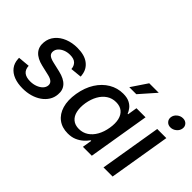

<svg xmlns="http://www.w3.org/2000/svg" viewBox="-97 -1161 1578 1578"><g transform="rotate(45 692.5 -371.5)"><path d="M221.2 11.7Q163.1 11.7 119.6 -5.1Q76.2 -22 51 -54.4Q25.9 -86.9 23.4 -133.3Q22.9 -136.7 22.9 -139.9Q22.9 -143.1 22.9 -146.5L125 -155.8Q127 -113.8 151.9 -93.8Q176.8 -73.7 223.6 -73.7Q257.8 -73.7 286.4 -84.5Q314.9 -95.2 333 -113.5Q351.1 -131.8 353.5 -155.3Q355.5 -177.7 340.1 -192.4Q324.7 -207 291 -214.8L204.1 -234.9Q135.7 -251 103.5 -287.4Q71.3 -323.7 76.7 -379.4Q81.1 -429.2 112.5 -466.6Q144 -503.9 194.1 -523.9Q244.1 -543.9 303.7 -543.9Q387.2 -543.9 433.8 -508.5Q480.5 -473.1 487.8 -414.6Q488.8 -409.7 489.3 -404.8Q489.7 -399.9 489.7 -395L392.1 -385.3Q390.1 -418.5 368.9 -439.5Q347.7 -460.4 302.2 -460.4Q271 -460.4 244.6 -450Q218.3 -439.5 201.4 -421.4Q184.6 -403.3 182.6 -380.4Q180.2 -356.9 196 -342.5Q211.9 -328.1 250 -319.3L334.5 -299.8Q403.8 -283.7 435.5 -248.5Q467.3 -213.4 461.9 -159.7Q459 -121.1 439 -89.4Q418.9 -57.6 386 -34.9Q353 -12.2 311 -0.2Q269 11.7 221.2 11.7Z M744.6 10.7Q678.2 10.7 632.8 -23.4Q587.4 -57.6 568.8 -119.9Q550.3 -182.1 564 -267.6Q578.6 -353.5 617.9 -415.3Q657.2 -477.1 714.1 -510.5Q771 -543.9 836.9 -543.9Q881.8 -543.9 910.4 -529.5Q939 -515.1 955.1 -493.9Q971.2 -472.7 979.5 -451.7H984.4L998 -535.6H1103.5L1014.6 0H911.1L924.8 -83H918Q902.3 -61 878.7 -39.6Q855 -18.1 822 -3.7Q789.1 10.7 744.6 10.7ZM783.2 -80.1Q828.6 -80.1 864.3 -103.8Q899.9 -127.4 923.6 -169.7Q947.3 -211.9 956.5 -268.1Q965.8 -324.2 956.1 -365.7Q946.3 -407.2 918.2 -430.2Q890.1 -453.1 844.7 -453.1Q799.3 -453.1 763.7 -429.7Q728 -406.2 704.6 -364.5Q681.2 -322.8 671.9 -268.1Q663.1 -212.4 672.6 -169.9Q682.1 -127.4 710.2 -103.8Q738.3 -80.1 783.2 -80.1ZM834 -616.2 927.2 -754.9H1037.6L915.5 -616.2Z M1150.4 0 1239.3 -535.6H1345.2L1256.3 0ZM1306.2 -621.1Q1278.8 -621.1 1262.5 -639.6Q1246.1 -658.2 1250 -684.6Q1254.4 -711.4 1277.1 -729.7Q1299.8 -748 1327.6 -748Q1355.5 -748 1371.8 -729.7Q1388.2 -711.4 1383.8 -684.6Q1379.4 -658.2 1356.7 -639.6Q1334 -621.1 1306.2 -621.1Z"/></g></svg>

Font: Inter 20pt Medium
Style: Italic
Weight: 500
Italic angle: -9.3988°
Version: Version 4.001;git-66647c0bb